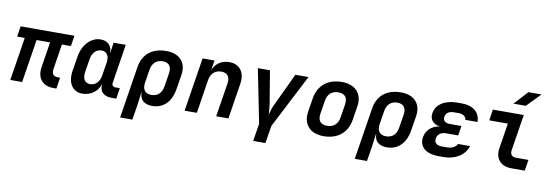

<svg xmlns="http://www.w3.org/2000/svg" viewBox="-66 -1270 5532 1934"><g transform="rotate(10 2700.0 -302.5)"><path d="M492 5H522L540 -109H516C474 -109 451 -136 459 -182L500 -442H592L609 -550H59L42 -442H120L50 0H171L241 -442H379L338 -182C320 -68 379 5 492 5Z M787 10C875 10 947 -44 970 -126L969 -117C958 -48 1003 0 1081 0H1134L1151 -110H1106C1082 -110 1067 -126 1071 -151L1134 -550H1009L995 -445H993C992 -516 948 -560 878 -560C779 -560 696 -474 676 -349L652 -200C632 -76 686 10 787 10ZM849 -98C795 -98 768 -140 778 -206L800 -344C810 -410 850 -452 904 -452C958 -452 986 -410 976 -344L954 -206C944 -140 903 -98 849 -98Z M1205 180H1330L1355 26L1372 -105H1375C1373 -33 1420 10 1501 10C1616 10 1694 -67 1715 -201L1739 -350C1759 -478 1685 -560 1548 -560C1404 -560 1310 -484 1289 -350ZM1474 -98C1411 -98 1381 -138 1391 -206L1413 -344C1424 -413 1466 -452 1530 -452C1594 -452 1624 -413 1613 -344L1591 -206C1580 -137 1539 -98 1474 -98Z M1833 0H1958L2012 -344C2023 -413 2067 -452 2130 -452C2190 -452 2222 -414 2211 -346L2156 0H2281L2338 -361C2358 -482 2300 -560 2192 -560C2111 -560 2049 -516 2025 -445L2042 -550H1920Z M2566 180H2691L2720 0L3003 -550H2869L2712 -217C2692 -177 2682 -133 2674 -108C2672 -133 2671 -177 2664 -218L2609 -550H2485L2595 0Z M3254 10C3400 10 3495 -69 3517 -206L3539 -345C3560 -474 3483 -560 3345 -560C3199 -560 3104 -481 3082 -344L3060 -206C3040 -76 3116 10 3254 10ZM3272 -99C3205 -99 3175 -137 3185 -206L3207 -344C3218 -413 3261 -451 3327 -451C3394 -451 3424 -413 3414 -344L3392 -206C3381 -137 3338 -99 3272 -99Z M3605 180H3730L3755 26L3772 -105H3775C3773 -33 3820 10 3901 10C4016 10 4094 -67 4115 -201L4139 -350C4159 -478 4085 -560 3948 -560C3804 -560 3710 -484 3689 -350ZM3874 -98C3811 -98 3781 -138 3791 -206L3813 -344C3824 -413 3866 -452 3930 -452C3994 -452 4024 -413 4013 -344L3991 -206C3980 -137 3939 -98 3874 -98Z M4483 7C4603 7 4696 -52 4727 -148H4603C4588 -115 4549 -95 4499 -95H4446C4394 -95 4366 -121 4373 -164C4379 -207 4416 -233 4468 -233H4590L4606 -332H4487C4439 -332 4414 -356 4420 -394C4426 -433 4458 -455 4507 -455H4555C4602 -455 4631 -434 4634 -400H4758C4758 -497 4688 -557 4570 -557H4523C4397 -557 4309 -499 4295 -409C4285 -344 4322 -300 4392 -290C4313 -279 4256 -228 4244 -155C4228 -56 4300 7 4430 7Z M5083 -645H5209L5345 -785H5211ZM5173 0H5312L5330 -113H5200C5161 -113 5140 -139 5146 -178L5205 -550H4889L4872 -437H5062L5021 -178C5004 -71 5065 0 5173 0Z"/></g></svg>

Font: JetBrains Mono
Style: Bold Italic
Weight: 558
Italic angle: -9°
Monospace: yes
Designer: Philipp Nurullin, Konstantin Bulenkov
Foundry: JetBrains
Version: Version 2.305